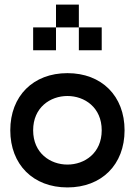

<svg xmlns="http://www.w3.org/2000/svg" viewBox="-20 -820 590 840"><path d="M275 0C425 0 525 -100 525 -250C525 -400 425 -500 275 -500C125 -500 25 -400 25 -250C25 -100 125 0 275 0ZM125 -250C125 -350 200 -400 275 -400C350 -400 425 -350 425 -250C425 -150 350 -100 275 -100C200 -100 125 -150 125 -250ZM125 -600H225V-700H125ZM225 -700H325V-800H225ZM325 -600H425V-700H325Z"/></svg>

Font: LS-VG5000
Style: Regular
Weight: 400
Designer: Justin Bihan, 2021
Foundry: Justin Bihan, 2021
Version: Version 1.000;Glyphs 3.1.2 (3151)